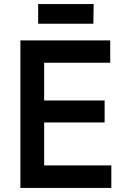

<svg xmlns="http://www.w3.org/2000/svg" viewBox="-20 -926 606 946"><path d="M80.5 0V-727H523V-617H197.5V-431H495.5V-322.5H197.5V-111H528.5V0ZM168 -809V-906H441.5L440 -809Z"/></svg>

Font: Spline Sans Medium
Style: Regular
Weight: 500
Designer: Eben Sorkin, Mirko Velimirovic
Foundry: Sorkin Type
Version: Version 1.000; ttfautohint (v1.8.3)